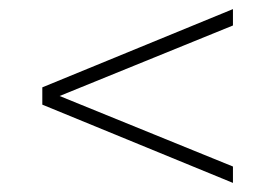

<svg xmlns="http://www.w3.org/2000/svg" viewBox="-20 -561 605 422"><path d="M111 -350 492 -505V-541L73 -369V-331L492 -159V-195Z"/></svg>

Font: Montserrat-Alt1 ExtLt
Style: Regular
Weight: 200
Designer: Differentunic
Foundry: Differentunic
Version: Version 7.222